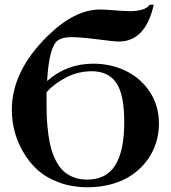

<svg xmlns="http://www.w3.org/2000/svg" viewBox="-20 -770 719 808"><path d="M609.9 -750H627Q592.3 -595.2 480 -595.2Q462.4 -595.2 389.6 -604.5Q316.9 -613.8 280.8 -613.8Q240.7 -613.8 221.2 -598.1Q186.5 -570.3 178.2 -429.2Q260.7 -502 372.1 -502Q447.3 -502 510 -471.4Q572.8 -440.9 610.8 -382.8Q648.9 -324.7 648.9 -250Q648.9 -206.5 636 -166.7Q623 -127 597.7 -93.3Q572.3 -59.6 536.6 -34.7Q501 -9.8 452.6 4.2Q404.3 18.1 349.1 18.1Q282.2 18.1 227.1 -2.7Q171.9 -23.4 136.2 -56.6Q100.6 -89.8 75.9 -133.3Q51.3 -176.8 40.5 -220.7Q29.8 -264.6 29.8 -308.1Q29.8 -471.7 182.1 -620.1Q294.4 -730 401.9 -730Q420.4 -730 461.4 -726.6Q502.4 -723.1 526.9 -723.1Q590.8 -723.1 609.9 -750ZM366.2 -470.2Q311 -470.2 261.2 -445.6Q211.4 -420.9 175.8 -381.8V-344.2Q175.8 -304.7 177.2 -272.7Q178.7 -240.7 183.3 -205.6Q188 -170.4 195.6 -143.6Q203.1 -116.7 216.3 -91.6Q229.5 -66.4 247.1 -50Q264.6 -33.7 290 -23.9Q315.4 -14.2 347.2 -14.2Q427.2 -14.2 465.1 -74.7Q502.9 -135.3 502.9 -256.8Q502.9 -372.1 469.5 -421.1Q436 -470.2 366.2 -470.2Z"/></svg>

Font: Flanker Steampunk
Style: Bold
Weight: 700
Designer: Alexey Kryukov, Leonardo Di Lena
Foundry: Alexey Kryukov, Leonardo Di Lena
Version: 1.210